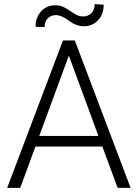

<svg xmlns="http://www.w3.org/2000/svg" viewBox="-20 -906 665 926"><path d="M480 -883.3Q480 -836.4 452.4 -807.9Q424.8 -779.3 384.8 -779.3Q347.7 -779.3 312.3 -806.2Q276.9 -833 249 -833Q226.1 -833 210.7 -817.9Q195.3 -802.7 195.3 -775.4L151.4 -776.9Q151.4 -821.8 178 -851.1Q204.6 -880.4 246.6 -880.4Q270 -880.4 286.6 -872.1Q303.2 -863.8 317.9 -853.5Q332.5 -843.3 347.4 -835Q362.3 -826.7 382.3 -826.7Q404.8 -826.7 420.7 -842.8Q436.5 -858.9 436.5 -886.2ZM473.6 -199.2H150.9L77.6 0H14.6L283.7 -710.9H340.8L609.9 0H547.4ZM169.4 -250.5H454.6L312 -637.7Z"/></svg>

Font: TypoPRO Roboto
Style: Regular
Weight: 300
Designer: Google
Version: Version 2.136; 2016